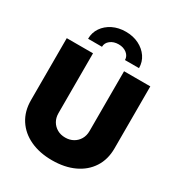

<svg xmlns="http://www.w3.org/2000/svg" viewBox="-221 -1099 1159 1250"><g transform="rotate(30 359.0 -474.0)"><path d="M358.4 9.3Q264.6 9.3 194.1 -23.7Q123.5 -56.6 84.2 -117.4Q44.9 -178.2 44.9 -261.2V-727.5H242.2V-277.8Q242.2 -243.7 257.3 -217.5Q272.5 -191.4 298.6 -176.5Q324.7 -161.6 358.9 -161.6Q392.6 -161.6 418.9 -176.5Q445.3 -191.4 460.4 -217.5Q475.6 -243.7 475.6 -277.8V-727.5H672.9V-261.2Q672.9 -178.2 633.5 -117.4Q594.2 -56.6 523.4 -23.7Q452.6 9.3 358.4 9.3ZM358.4 -956.5Q413.1 -956.5 456.3 -935.1Q499.5 -913.6 524.7 -876.7Q549.8 -839.8 549.8 -793.5H444.3Q444.3 -822.8 419.7 -842.3Q395 -861.8 358.4 -861.8Q321.3 -861.8 296.4 -842.3Q271.5 -822.8 271.5 -793.5H167Q167 -839.8 192.1 -876.7Q217.3 -913.6 260.5 -935.1Q303.7 -956.5 358.4 -956.5Z"/></g></svg>

Font: Inter 18pt Black
Style: Regular
Weight: 900
Designer: Rasmus Andersson
Foundry: rsms
Version: Version 4.001;git-66647c0bb